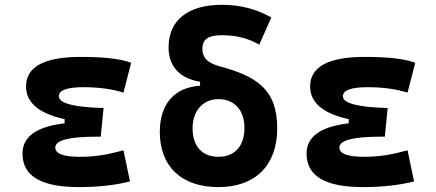

<svg xmlns="http://www.w3.org/2000/svg" viewBox="-20 -762 1798 792"><path d="M305.7 9.8C390.6 9.8 461.9 0.5 516.1 -13.7L489.3 -142.1C445.3 -130.9 394 -115.2 309.6 -115.2C241.7 -115.2 208 -127.9 208 -153.8C208 -183.6 265.1 -198.2 379.9 -198.2H395.5L407.2 -316.4C283.7 -319.8 222.7 -335.9 222.7 -364.7C222.7 -390.1 256.3 -402.3 324.2 -402.3C387.2 -402.3 441.4 -395 489.3 -379.9L521 -502.9C478 -519.5 409.7 -527.3 313.5 -527.3C162.6 -527.3 87.4 -486.8 87.4 -405.3C87.4 -338.9 140.1 -293.9 246.6 -270.5V-253.4C130.4 -239.7 72.8 -198.2 72.8 -128.4C72.8 -35.6 149.9 9.8 305.7 9.8Z M880.9 9.8C1033.2 9.8 1123.5 -80.1 1123.5 -232.4C1123.5 -395 1037.6 -447.3 886.7 -488.3C833 -502.9 814.9 -525.9 814.9 -560.5C814.9 -600.1 838.9 -616.7 895.5 -616.7C955.1 -616.7 1005.9 -603.5 1049.3 -577.6L1099.1 -689.9C1037.6 -725.1 970.2 -742.2 895.5 -742.2C755.4 -742.2 675.3 -678.7 675.3 -566.9C675.3 -500.5 708.5 -440.9 805.2 -424.8V-408.2C699.2 -401.9 639.2 -332.5 639.2 -217.8C639.2 -74.7 729 9.8 880.9 9.8ZM880.9 -115.2C814 -115.2 774.4 -158.7 774.4 -232.4C774.4 -305.2 817.4 -353 880.9 -353C945.3 -353 988.3 -309.6 988.3 -233.9C988.3 -159.2 948.2 -115.2 880.9 -115.2Z M1477.5 9.8C1562.5 9.8 1633.8 0.5 1688 -13.7L1661.1 -142.1C1617.2 -130.9 1565.9 -115.2 1481.4 -115.2C1413.6 -115.2 1379.9 -127.9 1379.9 -153.8C1379.9 -183.6 1437 -198.2 1551.8 -198.2H1567.4L1579.1 -316.4C1455.6 -319.8 1394.5 -335.9 1394.5 -364.7C1394.5 -390.1 1428.2 -402.3 1496.1 -402.3C1559.1 -402.3 1613.3 -395 1661.1 -379.9L1692.9 -502.9C1649.9 -519.5 1581.5 -527.3 1485.4 -527.3C1334.5 -527.3 1259.3 -486.8 1259.3 -405.3C1259.3 -338.9 1312 -293.9 1418.5 -270.5V-253.4C1302.2 -239.7 1244.6 -198.2 1244.6 -128.4C1244.6 -35.6 1321.8 9.8 1477.5 9.8Z"/></svg>

Font: Cascadia Code
Style: Bold
Weight: 700
Monospace: yes
Designer: Aaron Bell
Foundry: Saja Typeworks
Version: Version 2404.023